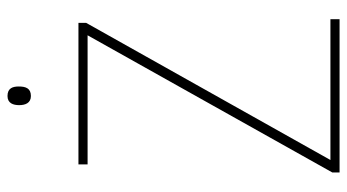

<svg xmlns="http://www.w3.org/2000/svg" viewBox="-232 -716 948 525"><g transform="rotate(-90 242.5 -454.0)"><path d="M242 -908C222 -908 217 -892 217 -876C217 -859 223 -844 242 -844C263 -844 268 -858 268 -877C268 -893 264 -908 242 -908ZM452 0V-25H67L442 -693V-714H55V-689H408L33 -20V0Z"/></g></svg>

Font: Noto Sans Malayalam SemiCondensed Thin
Style: Regular
Weight: 100
Width: 4
Designer: Jelle Bosma - Monotype Design Team
Foundry: Monotype Imaging Inc.
Version: Version 2.104